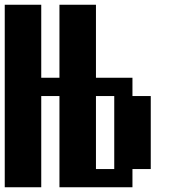

<svg xmlns="http://www.w3.org/2000/svg" viewBox="-20 -789 732 809"><path d="M461.4 -76.7V-384.3H384.3V-76.7ZM0 0V-769H153.8V-461.4H230.5V-769H384.3V-461.4H538.1V-384.3H615.2V-76.7H538.1V0H230.5V-384.3H153.8V0Z"/></svg>

Font: Good Old DOS
Style: Regular
Weight: 400
Designer: Vasily Draigo
Foundry: Vasily Draigo
Version: 1.0